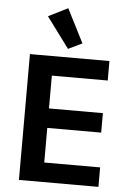

<svg xmlns="http://www.w3.org/2000/svg" viewBox="-63 -1015 726 1061"><g transform="rotate(5 300.0 -484.5)"><path d="M290 -745C290 -745 367 -782 367 -782C367 -782 272 -969 272 -969C272 -969 164 -915 164 -915C164 -915 290 -745 290 -745ZM524 0C524 0 524 -108 524 -108C524 -108 214 -108 214 -108C214 -108 214 -300 214 -300C214 -300 513 -300 513 -300C513 -300 513 -408 513 -408C513 -408 214 -408 214 -408C214 -408 214 -590 214 -590C214 -590 524 -590 524 -590C524 -590 524 -698 524 -698C524 -698 83 -698 83 -698C83 -698 83 0 83 0C83 0 524 0 524 0Z"/></g></svg>

Font: IBM Plex Mono Mod
Style: SemiBold
Weight: 500
Designer: Mike Abbink, Paul van der Laan, Pieter van Rosmalen
Foundry: Bold Monday
Version: ""